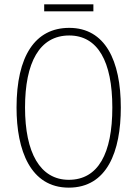

<svg xmlns="http://www.w3.org/2000/svg" viewBox="-20 -852 631 882"><path d="M409 -832H183V-800H409ZM535 -358C535 -574 463 -724 298 -724C141 -724 56 -594 56 -358C56 -161 120 10 296 10C472 10 535 -156 535 -358ZM95 -358C95 -564 161 -689 298 -689C429 -689 496 -570 496 -358C496 -147 431 -26 296 -26C164 -26 95 -151 95 -358Z"/></svg>

Font: Noto Sans Georgian Condensed ExtraLight
Style: Regular
Weight: 200
Width: 3
Designer: Monotype Design Team, Akaki Razmadze
Foundry: Google LLC
Version: Version 2.005